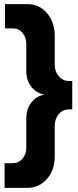

<svg xmlns="http://www.w3.org/2000/svg" viewBox="-20 -700 374 920"><path d="M109.9 200.2H2V82H42Q69.8 82 87.9 60.5Q106 39.1 106 5.9V-131.8Q106 -178.7 131.3 -210.2Q156.7 -241.7 193.8 -246.1Q156.2 -252.4 131.1 -283Q106 -313.5 106 -359.9V-487.8Q106 -521 87.9 -542.5Q69.8 -564 42 -564H3.9V-680.2H111.8Q168.5 -680.2 205.3 -637Q242.2 -593.8 242.2 -527.8V-392.1Q242.2 -357.4 261.5 -334.7Q280.8 -312 310.1 -312H326.2V-175.8H310.1Q280.8 -175.8 261.5 -153.1Q242.2 -130.4 242.2 -96.2V49.8Q242.2 115.2 204.8 157.7Q167.5 200.2 109.9 200.2Z"/></svg>

Font: Apfel Grotezk
Style: Bold
Weight: 700
Designer: Luigi Gorlero
Foundry: Collletttivo
Version: Version 2.000;FEAKit 1.0